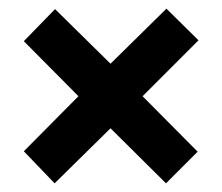

<svg xmlns="http://www.w3.org/2000/svg" viewBox="-20 -575 513 443"><path d="M364 -555 438 -482 309 -353 436 -225 363 -152 235 -279 106 -152 35 -226 161 -353 35 -480 107 -554 235 -428Z"/></svg>

Font: Noto Sans Armenian ExtraCondensed
Style: Bold
Weight: 700
Width: 2
Designer: Monotype Design Team
Foundry: Monotype Imaging Inc.
Version: Version 2.008; ttfautohint (v1.8.4.7-5d5b)